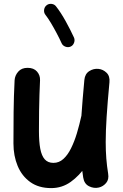

<svg xmlns="http://www.w3.org/2000/svg" viewBox="-20 -901 629 985"><path d="M541.5 -479Q544.6 -510.5 526.6 -527.9Q508.5 -545.3 485.1 -547.6Q460.4 -550.3 438.2 -536.3Q415.9 -522.2 412.8 -491.2Q403.1 -386.7 397.9 -310.3Q392.8 -233.9 392.8 -173.1Q392.8 -122.1 396.3 -78.1Q399.8 -34.2 406.9 10Q412.1 42.5 437.1 54.7Q462 67 487.4 61Q509.4 55.7 524.6 37.5Q539.8 19.4 534.8 -10.1Q528.4 -49.4 525.4 -88Q522.3 -126.6 522.3 -173.1Q522.3 -228.6 527 -301.6Q531.7 -374.5 541.5 -479ZM515.7 -268.2Q522.2 -294.4 511.4 -317.6Q500.6 -340.7 477.2 -347.2Q449.2 -355.1 425.8 -342.5Q402.3 -329.8 397.3 -305.7Q387.3 -260.4 374.5 -217.5Q361.6 -174.7 344.5 -140.3Q327.5 -105.8 305.2 -85.6Q283 -65.4 254 -65.4Q226 -65.4 209.7 -83.5Q193.5 -101.6 186.6 -137.9Q179.8 -174.2 179.8 -228.3Q179.8 -287.2 180.5 -331.5Q181.2 -375.7 182.4 -413.5Q183.7 -451.2 185.4 -489.6Q186.5 -514.8 169.9 -533.9Q153.2 -553 121.5 -553Q90.6 -553 73.5 -533.4Q56.4 -513.8 54.9 -489.5Q50.7 -407.3 49.8 -325.4Q49 -243.5 49 -165.3Q49 -101.7 70.6 -49.6Q92.3 2.4 135.5 33.2Q178.7 64 242.7 64Q298.3 64 343 32Q387.7 0 421.6 -50.6Q455.6 -101.2 479.1 -159.1Q502.7 -216.9 515.7 -268.2ZM219.1 -874Q208.3 -865.5 206.3 -851Q204.3 -836.4 212.9 -825.2Q225.6 -809.1 240.7 -784.1Q255.7 -759 270.4 -731.3Q285.2 -703.6 296 -679.4Q301.5 -666.9 315.5 -661.6Q329.5 -656.4 342 -661.9Q354.6 -667.4 359.9 -681.5Q365.1 -695.7 359.6 -708.3Q341.8 -747.3 317 -792.1Q292.2 -836.9 267.6 -868.2Q259 -879.4 244.5 -881Q230 -882.7 219.1 -874Z"/></svg>

Font: Mikhak VF
Style: Regular
Weight: 100
Designer: Amin Abedi
Version: Version 3.001